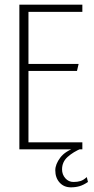

<svg xmlns="http://www.w3.org/2000/svg" viewBox="-20 -640 405 823"><path d="M63 -620H333V-589H102V-366H317L310 -336H102V-30H333V0H63ZM284 163Q254 163 235.5 142.5Q217 122 217 90Q217 64 238.5 35.5Q260 7 307 -8L330 -4Q294 11 270 32.5Q246 54 246 86Q246 108 260 124Q274 140 295 140Q312 140 325 136Q338 132 352 119L357 140Q338 153 321 158Q304 163 284 163Z"/></svg>

Font: Smooch Sans Thin Light
Style: Regular
Weight: 300
Version: Version 1.010